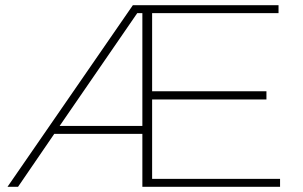

<svg xmlns="http://www.w3.org/2000/svg" viewBox="-20 -720 1168 740"><path d="M209.9 -234.7 508.9 -669.3H528.7V-234.7ZM8.9 0H49.5L189.1 -204H528.7V0H1059.4V-30.7H566.3V-336.6H1006.9V-368.3H566.3V-669.3H1053.5V-700H492.1Z"/></svg>

Font: Meinily
Style: Regular
Weight: 500
Designer: Paul Hayes
Foundry: Paul Hayes
Version: Version 1.0; ttfautohint (v1.8.4.7-5d5b)